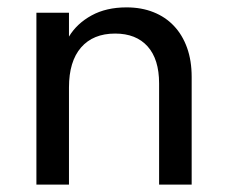

<svg xmlns="http://www.w3.org/2000/svg" viewBox="-20 -500 610 520"><path d="M78.6 0V-465.5H166.8V-400.9Q188.2 -436.4 228 -458.2Q267.7 -480 322.7 -480Q363.2 -480 395.7 -467Q428.2 -454.1 451.1 -429.8Q474.1 -405.5 486.6 -370.7Q499.1 -335.9 499.1 -291.8V0H410.9V-274.1Q410.9 -339.5 379.8 -374.3Q348.6 -409.1 291.8 -409.1Q232.3 -409.1 199.5 -371.4Q166.8 -333.6 166.8 -263.2V0Z"/></svg>

Font: Spartan Med
Style: Regular
Weight: 500
Designer: Matt Bailey, Mirko Velimirovic
Foundry: Matt Bailey
Version: Version 1.005